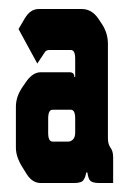

<svg xmlns="http://www.w3.org/2000/svg" viewBox="-20 -738 273 430"><path d="M175.8 -351.6H172.9Q171.9 -341.8 167 -335Q163.1 -328.1 145.5 -328.1H71.3Q52.7 -328.1 40 -347.7L30.3 -363.3Q15.6 -386.7 15.6 -407.2V-499Q15.6 -521.5 30.3 -543L39.1 -555.7Q53.7 -576.2 71.3 -576.2H135.7Q146.5 -576.2 146.5 -565.4H148.4V-606.4Q148.4 -626 138.7 -626H90.8Q84 -626 81.1 -622.1L63.5 -595.7L21.5 -672.9L35.2 -696.3Q47.9 -717.8 66.4 -717.8H163.1Q185.5 -717.8 200.2 -696.3L208 -684.6Q221.7 -664.1 221.7 -639.6V-428.7Q221.7 -415 227.5 -407.2Q233.4 -399.4 233.4 -385.7V-328.1H202.1Q185.5 -328.1 180.7 -335Q176.8 -341.8 175.8 -351.6ZM87.9 -472.7V-440.4Q87.9 -420.9 97.7 -420.9H132.8Q138.7 -420.9 143.6 -425.8Q148.4 -430.7 148.4 -441.4V-472.7Q148.4 -492.2 138.7 -492.2H97.7Q87.9 -492.2 87.9 -472.7Z"/></svg>

Font: Vancouver Drive
Style: Bold
Weight: 700
Designer: Valery Zaveryaev
Foundry: Cyreal (www.cyreal.org)
Version: Version 1.01